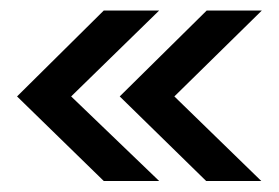

<svg xmlns="http://www.w3.org/2000/svg" viewBox="-20 -462 518 357"><path d="M275.9 -442.4 112.3 -282.7 275.9 -125.5H172.9L11.7 -282.7L172.9 -442.4ZM466.8 -442.4 304.2 -282.7 465.8 -125.5H363.3L202.6 -282.7L364.3 -442.4Z"/></svg>

Font: Epilogue ExtraBold
Style: Regular
Weight: 800
Designer: Tyler Finck
Foundry: Etcetera Type Co
Version: Version 2.112